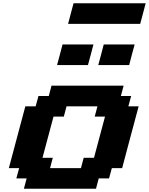

<svg xmlns="http://www.w3.org/2000/svg" viewBox="-20 -1145 904 1165"><path d="M125 0H562.5L579.1 -62.5H641.6L658.7 -125H721.2Q737.8 -187.5 771 -312.5Q804.2 -437.5 821.3 -500H758.8L775.9 -562.5H713.4L730 -625H292.5L275.9 -562.5H213.4L196.3 -500H133.8Q117.2 -437.5 83.7 -312.5Q50.3 -187.5 33.7 -125H96.2L79.1 -62.5H141.6ZM471.2 -125H283.7L300.3 -187.5H237.8Q249 -229 271.2 -312.3Q293.5 -395.5 304.7 -437.5H367.2L383.8 -500H571.3L554.7 -437.5H617.2Q606 -396 583.7 -312.5Q561.5 -229 550.3 -187.5H487.8ZM576.2 -750H763.7Q769 -770.5 780 -812.5Q791 -854.5 796.9 -875H609.4Q604 -854 593 -812.5Q582 -771 576.2 -750ZM326.2 -750H513.7Q519.5 -771 530.5 -812.5Q541.5 -854 546.9 -875H359.4Q354 -854 343 -812.5Q332 -771 326.2 -750ZM393.1 -1000H830.6Q836.4 -1020.5 847.4 -1062.5Q858.4 -1104.5 863.8 -1125H426.3Q420.4 -1104 409.4 -1062.3Q398.4 -1020.5 393.1 -1000Z"/></svg>

Font: Faithful 32x
Style: SemiboldOblique
Weight: 400
Foundry: Faithful Resource Pack
Version: Version 1.0; January 27, 2023